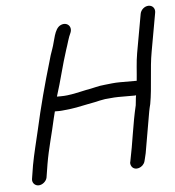

<svg xmlns="http://www.w3.org/2000/svg" viewBox="-51 -748 732 805"><g transform="rotate(-5 314.5 -345.0)"><path d="M568 -669 539 -507C532 -469 531 -427 527 -391H455C433 -391 413 -388 393 -386C365 -384 339 -375 312 -371C278 -364 243 -354 204 -354H188C209 -419 223 -483 244 -547C252 -569 258 -596 268 -616C279 -643 255 -664 229 -651C202 -638 198 -587 186 -555L177 -529C175 -521 172 -512 169 -501C143 -414 117 -317 96 -222C85 -174 72 -125 63 -76L54 -20C51 -4 63 10 79 10C95 10 112 -4 115 -20L124 -76C135 -141 153 -200 167 -265L174 -293H194C200 -293 207 -294 217 -295C252 -298 280 -304 313 -311L344 -317C358 -320 373 -324 388 -326L411 -328C422 -329 432 -330 444 -330H513C515 -330 517 -330 519 -331C516 -316 516 -300 514 -289C496 -214 487 -132 471 -57C468 -49 470 -42 474 -35C488 -14 523 -26 530 -52L533 -64C535 -73 537 -80 538 -85L568 -258C570 -268 572 -278 575 -289C588 -361 587 -436 600 -507L629 -669C632 -686 621 -700 604 -700C587 -700 571 -686 568 -669Z"/></g></svg>

Font: Blanket
Style: Obl
Weight: 400
Foundry: Cannot Into Space Fonts
Version: Version 0.9